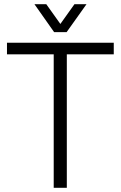

<svg xmlns="http://www.w3.org/2000/svg" viewBox="-20 -888 572 908"><path d="M234 0V-631H13V-686H518V-631H296V0ZM143 -868H199L281 -753H250L332 -868H389L295 -736H236Z"/></svg>

Font: Archivo SemiCondensed ExtraLight
Style: Regular
Weight: 250
Width: 4
Designer: Hector Gatti
Foundry: Omnibus-Type
Version: Version 2.001